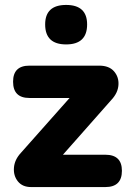

<svg xmlns="http://www.w3.org/2000/svg" viewBox="-20 -758 527 778"><path d="M248 -578Q163 -578 163 -659Q163 -738 248 -738Q333 -738 333 -659Q333 -578 248 -578ZM106 0Q71 0 52.5 -23Q34 -46 36.5 -78.5Q39 -111 65 -139L262 -361H99Q33 -361 33 -427Q33 -492 99 -492H382Q422 -492 442 -469Q462 -446 460 -414Q458 -382 432 -354L235 -131H407Q474 -131 474 -66Q474 0 407 0Z"/></svg>

Font: Chiron GoRound TC H
Style: Regular
Weight: 900
Designer: Ryoko NISHIZUKA 西塚涼子 (kana, bopomofo & ideographs); Paul D. Hunt (Latin, Greek & Cyrillic); Sandoll Communications 산돌커뮤니
Foundry: Adobe
Version: Version 1.000;hotconv 1.1.1;makeotfexe 2.6.0